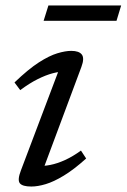

<svg xmlns="http://www.w3.org/2000/svg" viewBox="-20 -672 463 702"><path d="M56.5 -49 201.5 -432.5 218.5 -409.5Q198.5 -411 173 -404.2Q147.5 -397.5 117.5 -382.5Q87.5 -367.5 54 -342.5L33 -370.5Q83.5 -419 122 -443.8Q160.5 -468.5 189.8 -477.2Q219 -486 240.5 -486Q269 -486 279.2 -472.5Q289.5 -459 277.5 -427L133 -39.5L118 -65.5Q138.5 -64 164 -69Q189.5 -74 218 -87Q246.5 -100 276 -121.5L295 -92.5Q250 -52 213.2 -29.8Q176.5 -7.5 147.2 1.2Q118 10 94.5 10Q62 10 52.5 -2Q43 -14 56.5 -49ZM139.5 -596 157 -652H423L406 -596Z"/></svg>

Font: Newsreader 11pt
Style: Italic
Weight: 400
Italic angle: -17°
Version: Version 1.003